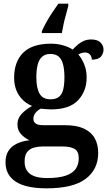

<svg xmlns="http://www.w3.org/2000/svg" viewBox="-20 -786 592 1046"><path d="M234 240Q121 240 65.5 203.5Q10 167 10 98Q10 61 26 36Q42 11 72 -3.5Q102 -18 141 -22Q117 -32 96 -53.5Q75 -75 75 -109Q75 -140 96.5 -164Q118 -188 155 -209Q111 -226 84 -266Q57 -306 57 -363Q57 -450 106.5 -499Q156 -548 258 -548Q294 -548 325.5 -538.5Q357 -529 376 -516Q391 -532 406 -544.5Q421 -557 438.5 -564Q456 -571 477 -571Q511 -571 527.5 -554.5Q544 -538 544 -516Q544 -495 530 -478Q516 -461 480 -461Q480 -478 470 -489Q460 -500 444 -500Q434 -500 424 -497Q414 -494 407 -489Q426 -467 439 -435Q452 -403 452 -364Q452 -289 405 -239.5Q358 -190 258 -190Q247 -190 229.5 -191.5Q212 -193 202 -194Q186 -186 174 -172Q162 -158 162 -138Q162 -122 174.5 -113Q187 -104 215 -104H333Q397 -104 437 -85.5Q477 -67 496 -33Q515 1 515 47Q515 137 446.5 188.5Q378 240 234 240ZM236 184Q300 184 338 171Q376 158 392.5 134Q409 110 409 76Q409 39 386.5 25.5Q364 12 320 12H211Q188 12 165.5 18Q143 24 128.5 41.5Q114 59 114 95Q114 123 126.5 143Q139 163 166 173.5Q193 184 236 184ZM255 -245Q285 -245 301.5 -258.5Q318 -272 324.5 -299Q331 -326 331 -365Q331 -405 324 -433.5Q317 -462 300.5 -477Q284 -492 254 -492Q226 -492 209 -476.5Q192 -461 185 -432.5Q178 -404 178 -364Q178 -307 195.5 -276Q213 -245 255 -245ZM208 -616Q217 -637 232 -664Q247 -691 265 -718Q283 -745 298 -766H352V-753Q347 -732 339.5 -706.5Q332 -681 326.5 -655Q321 -629 317 -606H208Z"/></svg>

Font: Noto Serif Armenian SemiBold
Style: Regular
Weight: 600
Version: Version 2.007